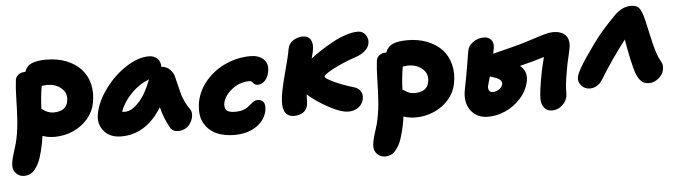

<svg xmlns="http://www.w3.org/2000/svg" viewBox="-53 -815 4683 1330"><g transform="rotate(-5 2288.5 -149.5)"><path d="M74.2 211.9Q38.1 211.9 14.6 183.1Q-8.8 154.3 2 102.1Q8.3 70.3 22.9 26.1Q37.6 -18.1 43.9 -50.8Q57.1 -116.2 61.3 -185.3Q65.4 -254.4 66.9 -327.6Q68.4 -400.9 75.2 -455.1Q78.1 -476.6 96.4 -490.7Q114.7 -504.9 140.1 -504.9H145Q159.2 -545.9 195.6 -561.5Q231.9 -577.1 297.9 -577.1Q373.5 -577.1 435.1 -553Q496.6 -528.8 536.4 -486.3Q576.2 -443.8 591.6 -382.3Q606.9 -320.8 592.8 -249Q581.5 -189.9 541 -142.1Q500.5 -94.2 439.5 -66.7Q378.4 -39.1 309.1 -39.1Q263.7 -39.1 225.1 -53.2Q224.1 -46.9 216.8 -2.9Q210.9 26.4 205.6 47.6Q200.2 68.8 191.7 95.9Q183.1 123 172.6 141.8Q162.1 160.6 148.2 177.7Q134.3 194.8 115.5 203.4Q96.7 211.9 74.2 211.9ZM286.1 -401.9Q279.8 -401.9 267.8 -400.6Q255.9 -399.4 250 -398.9Q237.8 -335.9 233.9 -241.2Q250 -229.5 257.1 -224.9Q264.2 -220.2 280.8 -214.1Q297.4 -208 314 -208Q403.8 -208 416 -275.9Q427.2 -330.6 388.2 -366.2Q349.1 -401.9 286.1 -401.9Z M769 -2Q689.9 -2 648.2 -53Q606.4 -104 621.1 -174.8Q638.2 -260.3 701.4 -345.2Q764.6 -430.2 848.4 -484.1Q932.1 -538.1 1005.9 -538.1Q1042.5 -538.1 1064.9 -516.6Q1087.4 -495.1 1086.9 -458Q1122.1 -456.5 1146.5 -431.6Q1170.9 -406.7 1177.2 -374Q1182.1 -356.4 1191.7 -315.2Q1201.2 -273.9 1206.5 -255.1Q1211.9 -236.3 1225.8 -206.1Q1239.7 -175.8 1259.3 -148.9Q1268.6 -136.7 1270 -117.9Q1271.5 -99.1 1264.9 -79.8Q1258.3 -60.5 1245.8 -43.5Q1233.4 -26.4 1212.2 -15.6Q1190.9 -4.9 1165 -4.9Q1125.5 -4.9 1109.9 -34.2Q1070.3 -104 1052.2 -180.2Q942.9 -2 769 -2ZM810.1 -169.9Q856 -169.9 906.5 -224.6Q957 -279.3 994.1 -378.9Q924.3 -352.1 868.4 -294.9Q812.5 -237.8 789.1 -170.9Q795.9 -169.9 810.1 -169.9Z M1552.7 56.2Q1499.5 56.2 1456.8 43.5Q1414.1 30.8 1386.5 8.1Q1358.9 -14.6 1341.6 -45.9Q1324.2 -77.1 1321.5 -114.3Q1318.8 -151.4 1325.7 -192.9Q1342.3 -275.4 1400.1 -341.3Q1458 -407.2 1539.3 -442.6Q1620.6 -478 1709 -478Q1764.2 -478 1798.1 -447.3Q1832 -416.5 1820.8 -358.9Q1813 -318.8 1790.5 -297.4Q1768.1 -275.9 1742.7 -275.9Q1731 -275.9 1722.7 -280.5Q1714.4 -285.2 1710.9 -291Q1707.5 -296.9 1700.9 -301.5Q1694.3 -306.2 1685.5 -306.2Q1619.1 -306.2 1564.9 -264.2Q1510.7 -222.2 1499.5 -168.9Q1494.1 -138.2 1508.5 -120.6Q1522.9 -103 1571.8 -103Q1600.1 -103 1622.3 -110.1Q1644.5 -117.2 1657.7 -127Q1670.9 -136.7 1681.9 -146.7Q1692.9 -156.7 1704.6 -163.8Q1716.3 -170.9 1730 -170.9Q1758.8 -170.9 1772.2 -151.6Q1785.6 -132.3 1777.8 -90.8Q1762.7 -23.9 1701.2 16.1Q1639.6 56.2 1552.7 56.2Z M1975.6 -39.1Q1919.9 -39.1 1904.5 -86.9Q1889.2 -134.8 1909.2 -227.1Q1919.9 -279.8 1942.1 -362.3Q1964.4 -444.8 1969.2 -470.2Q1973.6 -496.1 1976.6 -507.8Q1983.4 -542.5 2014.9 -562.3Q2046.4 -582 2079.6 -582Q2119.6 -582 2135.7 -553.2Q2151.9 -524.4 2142.6 -479Q2140.6 -465.3 2129.4 -424.8Q2164.1 -451.2 2201.4 -475.6Q2238.8 -500 2285.2 -525.6Q2331.5 -551.3 2378.7 -566.7Q2425.8 -582 2463.4 -582Q2498 -582 2517.3 -554.2Q2536.6 -526.4 2530.3 -495.1Q2524.9 -465.8 2498.3 -443.1Q2471.7 -420.4 2434.6 -408.2Q2376.5 -389.6 2322 -364.5Q2267.6 -339.4 2238 -320.3Q2208.5 -301.3 2207.5 -293.9Q2204.6 -281.2 2265.6 -252.2Q2326.7 -223.1 2405.3 -200.2Q2433.1 -192.4 2448.7 -169.4Q2464.4 -146.5 2457.5 -113.8Q2450.2 -78.6 2421.4 -57.4Q2392.6 -36.1 2351.6 -36.1Q2299.3 -36.1 2213.4 -83.3Q2127.4 -130.4 2073.2 -180.2Q2071.3 -117.7 2069.3 -106.9Q2062.5 -73.2 2037.1 -56.2Q2011.7 -39.1 1975.6 -39.1Z M2812 44.9Q2768.1 44.9 2728 30.8Q2727.1 37.1 2719.7 81.1Q2713.9 110.4 2708.5 131.6Q2703.1 152.8 2694.6 179.9Q2686 207 2675.5 225.8Q2665 244.6 2651.1 261.7Q2637.2 278.8 2618.4 287.4Q2599.6 295.9 2577.1 295.9Q2541 295.9 2517.6 267.1Q2494.1 238.3 2504.9 186Q2511.2 154.3 2525.9 110.1Q2540.5 65.9 2546.9 33.2Q2560.1 -32.2 2564.2 -101.3Q2568.4 -170.4 2569.8 -243.7Q2571.3 -316.9 2578.1 -371.1Q2581.1 -392.6 2599.4 -406.7Q2617.7 -420.9 2643.1 -420.9H2647.9Q2662.6 -461.4 2699 -477.3Q2735.4 -493.2 2800.8 -493.2Q2876.5 -493.2 2938 -469Q2999.5 -444.8 3039.3 -402.3Q3079.1 -359.9 3094.7 -298.3Q3110.4 -236.8 3096.2 -165Q3085 -106 3044.4 -58.1Q3003.9 -10.3 2942.6 17.3Q2881.3 44.9 2812 44.9ZM2789.1 -317.9Q2783.2 -317.9 2752.9 -314Q2740.2 -240.2 2736.8 -155.8Q2768.1 -134.8 2784.2 -129.4Q2800.3 -124 2816.9 -124Q2906.7 -124 2918.9 -191.9Q2930.2 -246.6 2891.1 -282.2Q2852.1 -317.9 2789.1 -317.9Z M3313.5 84Q3234.4 84 3192.4 27.6Q3150.4 -28.8 3167.5 -117.2Q3175.8 -157.7 3184.6 -205.8Q3193.4 -253.9 3198.5 -285.4Q3203.6 -316.9 3208.7 -347.7Q3213.9 -378.4 3213.9 -378.9Q3219.7 -417 3253.7 -441.4Q3287.6 -465.8 3330.6 -465.8Q3359.9 -465.8 3378.9 -446Q3397.9 -426.3 3392.6 -388.2Q3391.1 -377.9 3384.8 -348.1Q3528.3 -383.8 3578.6 -397.9Q3613.8 -407.7 3666.5 -425Q3719.2 -442.4 3752.9 -451.7Q3786.6 -460.9 3808.6 -460.9Q3871.1 -460.9 3898.4 -429Q3925.8 -397 3914.6 -337.9Q3912.1 -324.7 3904.1 -289.8Q3896 -254.9 3891.6 -234.9Q3866.7 -103 3866.7 -64Q3866.7 -22.9 3863.8 -7.8Q3856 27.8 3826.2 53.5Q3796.4 79.1 3756.8 79.1Q3722.2 79.1 3702.9 54.2Q3683.6 29.3 3683.6 -7.8Q3683.6 -64 3710.4 -200.2Q3715.8 -227.5 3732.9 -294.9Q3660.6 -271.5 3562.5 -248Q3613.8 -205.6 3600.6 -139.2Q3586.9 -71.8 3538.8 -19.5Q3490.7 32.7 3431.2 58.3Q3371.6 84 3313.5 84ZM3329.6 -127Q3326.7 -108.4 3334.2 -96.2Q3341.8 -84 3358.9 -84Q3381.8 -84 3403.1 -97.7Q3424.3 -111.3 3428.7 -132.8Q3433.6 -159.7 3395.5 -176.8Q3374 -186 3347.7 -192.9Q3331.1 -133.3 3329.6 -127Z M4031.7 -49.8Q3995.6 -49.8 3972.2 -76.9Q3948.7 -104 3955.6 -137.2Q3960 -158.2 3980.5 -194.6Q4001 -231 4025.9 -267.1Q4050.8 -303.2 4080.6 -345.2Q4088.9 -356.4 4092.8 -361.8Q4152.8 -445.3 4247.6 -540Q4302.7 -595.2 4362.8 -595.2Q4398.9 -595.2 4416 -578.6Q4433.1 -562 4445.8 -519Q4454.1 -491.2 4468.8 -423.1Q4483.4 -355 4490.7 -326.2Q4500.5 -286.6 4509.8 -259Q4519 -231.4 4523.2 -222.7Q4527.3 -213.9 4536.6 -196.8Q4545.9 -180.7 4547.9 -168.2Q4549.8 -155.8 4546.4 -134.8Q4540 -101.1 4508.8 -75.9Q4477.5 -50.8 4443.8 -50.8Q4408.2 -50.8 4387.5 -72.3Q4366.7 -93.8 4352.5 -133.8Q4341.3 -167 4326.4 -235.8Q4311.5 -304.7 4301.8 -366.2Q4259.8 -313 4208.7 -239.5Q4157.7 -166 4126.5 -113.8Q4090.8 -49.8 4031.7 -49.8Z"/></g></svg>

Font: Shantell Sans Bouncy
Style: Italic
Weight: 800
Italic angle: -11.31°
Designer: Stephen Nixon, Anya Danilova, Shantell Martin
Foundry: Arrow Type
Version: Version 1.006;[9816181b4]